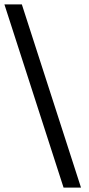

<svg xmlns="http://www.w3.org/2000/svg" viewBox="-31 -800 402 870"><path d="M336 50H257L-11 -780H68Z"/></svg>

Font: Mohave Light
Style: Regular
Weight: 400
Version: Version 2.003